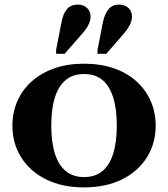

<svg xmlns="http://www.w3.org/2000/svg" viewBox="-20 -805 731 835"><path d="M657 -258Q657 -181 618.5 -120Q580 -59 510 -24.5Q440 10 345 10Q251 10 181 -24.5Q111 -59 72.5 -120Q34 -181 34 -258Q34 -317 56 -366.5Q78 -416 119 -452Q160 -488 217 -508Q274 -528 345 -528Q416 -528 473.5 -508.5Q531 -489 572 -452.5Q613 -416 635 -366.5Q657 -317 657 -258ZM203 -259Q203 -186 219 -136Q235 -86 266.5 -60.5Q298 -35 345 -35Q394 -35 425 -60.5Q456 -86 472 -136Q488 -186 488 -259Q488 -332 472 -382Q456 -432 425 -457.5Q394 -483 345 -483Q298 -483 266.5 -457.5Q235 -432 219 -382Q203 -332 203 -259ZM247 -706Q254 -745 271 -765Q288 -785 318 -785Q344 -785 359 -770Q374 -755 374 -733Q374 -715 364 -695.5Q354 -676 331 -651L261 -571H224V-588ZM427 -706Q435 -745 452 -765Q469 -785 498 -785Q524 -785 539 -770Q554 -755 554 -733Q554 -715 544 -695.5Q534 -676 512 -651L442 -571H404V-588Z"/></svg>

Font: Roboto Serif 120pt Expanded SemiBold
Style: Regular
Weight: 600
Width: 7
Designer: Greg Gazdowicz
Foundry: Commercial Type
Version: Version 1.008